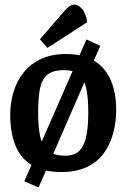

<svg xmlns="http://www.w3.org/2000/svg" viewBox="-20 -746 558 846"><path d="M150 80 87 53 361 -572 422 -544ZM250 12Q170 12 120.5 -18Q71 -48 48 -105Q25 -162 25 -240Q25 -292 39.5 -340.5Q54 -389 84 -426.5Q114 -464 160.5 -486Q207 -508 270 -508Q348 -508 396.5 -477.5Q445 -447 468.5 -391.5Q492 -336 492 -263Q492 -208 478.5 -158Q465 -108 436.5 -69.5Q408 -31 361.5 -9.5Q315 12 250 12ZM267 -60Q311 -60 332.5 -84.5Q354 -109 361.5 -152Q369 -195 369 -249Q369 -315 360 -356.5Q351 -398 328 -417.5Q305 -437 262 -437Q213 -437 188.5 -416.5Q164 -396 156 -355Q148 -314 148 -249Q148 -187 157 -145Q166 -103 191.5 -81.5Q217 -60 267 -60ZM189 -535 156 -573 257 -690Q269 -704 281 -714.5Q293 -725 306 -726Q323 -727 341 -707.5Q359 -688 364 -648Z"/></svg>

Font: Faustina SemiBold
Style: Regular
Weight: 600
Designer: Alfonso Garcia
Foundry: http://www.omnibus-type.com
Version: Version 1.200